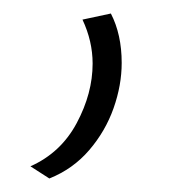

<svg xmlns="http://www.w3.org/2000/svg" viewBox="-20 -64 276 284"><path d="M102 -35 144 -44Q160 -13 160 29Q160 62 148 96Q136 130 112 158Q88 186 53 200L25 182Q70 162 93.5 118Q117 74 117 30Q117 -3 102 -35Z"/></svg>

Font: Georama ExtraExtended ExtraLight
Style: Regular
Weight: 200
Width: 8
Designer: Jean-Baptiste Levee
Foundry: Production Type
Version: Version 1.000